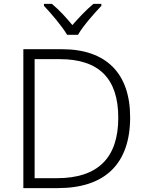

<svg xmlns="http://www.w3.org/2000/svg" viewBox="-20 -967 751 987"><path d="M325 -788H381C405 -831 464 -898 501 -937V-947H460C424 -917 384 -875 352 -838C322 -875 283 -917 247 -947H206V-937C243 -898 300 -831 325 -788ZM649 -364C649 -592 524 -714 299 -714H100V0H277C519 0 649 -124 649 -364ZM588 -362C588 -155 483 -51 272 -51H158V-663H287C489 -663 588 -563 588 -362Z"/></svg>

Font: Noto Sans Gujarati UI Light
Style: Regular
Weight: 300
Designer: Jelle Bosma - Monotype Design Team, Universal Thirst
Foundry: Monotype Imaging Inc.
Version: Version 2.106